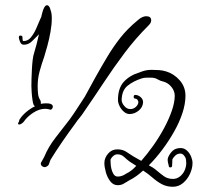

<svg xmlns="http://www.w3.org/2000/svg" viewBox="-20 -710 806 734"><path d="M641 4Q617 4 598.5 -6Q580 -16 563 -31Q546 -46 527 -58Q514 -46 501.5 -37Q489 -28 475 -21Q464 -15 454 -8.5Q444 -2 430 -2Q413 -2 401.5 -17Q390 -32 384.5 -52Q379 -72 379 -87Q379 -106 393 -122.5Q407 -139 428 -139Q448 -139 461.5 -130.5Q475 -122 490 -112Q505 -103 520 -95Q543 -121 566 -153.5Q589 -186 607.5 -220.5Q626 -255 637 -287Q648 -319 648 -344Q648 -362 635.5 -377.5Q623 -393 605 -398Q594 -400 583 -406.5Q572 -413 559 -413Q548 -413 539 -413Q530 -413 521 -410Q490 -400 468 -382.5Q446 -365 445 -328Q445 -317 455 -305Q465 -293 478 -293Q490 -293 499 -301Q508 -309 509 -319Q509 -324 505.5 -328.5Q502 -333 496 -333Q491 -334 491 -340Q491 -348 499 -347Q510 -346 518.5 -338Q527 -330 527 -319Q526 -300 510 -287Q494 -274 475 -274Q464 -274 453.5 -283Q443 -292 437 -304.5Q431 -317 431 -328Q431 -373 453.5 -397.5Q476 -422 513 -433Q525 -438 535.5 -440.5Q546 -443 559 -443Q574 -443 588 -442Q602 -441 615 -437Q645 -428 667 -403Q689 -378 689 -344Q689 -313 677.5 -278Q666 -243 646 -207.5Q626 -172 601 -138.5Q576 -105 549 -78Q557 -74 564 -69.5Q571 -65 578 -59Q592 -47 606.5 -36.5Q621 -26 641 -26Q656 -26 668 -35.5Q680 -45 686 -59Q692 -73 692 -86Q692 -90 691.5 -95.5Q691 -101 690 -105Q682 -122 671 -123Q659 -123 651.5 -116.5Q644 -110 639 -101L638 -77Q638 -70 631 -70Q625 -70 625 -77Q624 -82 622.5 -87.5Q621 -93 621 -99Q621 -104 623 -109Q629 -123 640 -133.5Q651 -144 671 -144Q684 -144 694.5 -134.5Q705 -125 710.5 -111.5Q716 -98 716 -87Q716 -67 706.5 -46Q697 -25 680 -10.5Q663 4 641 4ZM430 -35Q439 -35 447 -38Q455 -41 462 -46Q471 -50 481 -57.5Q491 -65 501 -76L476 -92Q465 -100 454.5 -110Q444 -120 429 -120Q421 -120 414.5 -115Q408 -110 404 -103Q402 -100 402.5 -96Q403 -92 403 -86Q403 -78 405.5 -66Q408 -54 414 -44.5Q420 -35 430 -35ZM54 -234Q49 -234 49 -238Q49 -240 52 -244Q53 -246 53.5 -249.5Q54 -253 56 -255Q65 -269 80.5 -282Q96 -295 114 -304Q112 -305 110.5 -306.5Q109 -308 108 -311Q106 -315 104 -329Q102 -343 101 -358.5Q100 -374 100 -381Q100 -392 100.5 -409.5Q101 -427 102 -446Q103 -465 105 -481.5Q107 -498 110 -506Q115 -523 120 -541.5Q125 -560 129 -579L104 -554Q90 -539 71 -539Q61 -539 56.5 -550.5Q52 -562 52 -567Q52 -574 58 -574Q66 -574 66 -567V-564Q66 -561 66.5 -557Q67 -553 70 -553Q87 -553 98.5 -567.5Q110 -582 118 -600Q126 -618 130 -628Q131 -631 133.5 -636Q136 -641 138 -646L139 -651Q140 -655 142.5 -664.5Q145 -674 149.5 -682Q154 -690 160 -690Q165 -690 169 -683Q171 -681 171 -678Q173 -676 173 -672Q178 -661 178 -640Q178 -616 173 -588Q168 -560 161 -534.5Q154 -509 149 -493Q139 -465 131.5 -437.5Q124 -410 124 -381Q124 -366 125.5 -351.5Q127 -337 135 -325Q137 -318 136 -313Q146 -315 156 -315Q161 -315 166 -314.5Q171 -314 175 -312Q182 -309 182 -302Q182 -297 178 -293Q174 -289 168 -292Q161 -294 152 -294Q130 -294 107 -279Q84 -264 71 -245Q68 -241 62.5 -237.5Q57 -234 54 -234ZM151 -71Q145 -71 140.5 -75Q136 -79 136 -85Q136 -88 139 -92L149 -110Q165 -149 192.5 -184Q220 -219 246 -253Q262 -275 276 -297Q290 -319 304 -340Q316 -361 324 -376.5Q332 -392 344 -413Q368 -456 390.5 -493.5Q413 -531 440 -565.5Q467 -600 507 -633Q516 -641 524 -644.5Q532 -648 539 -648Q558 -648 558 -632Q558 -623 549 -614Q498 -563 457 -508.5Q416 -454 378 -396.5Q340 -339 300 -281Q293 -270 284.5 -260Q276 -250 268 -238Q242 -203 218 -168Q194 -133 173 -99L168 -85Q166 -77 159 -74Q156 -71 151 -71Z"/></svg>

Font: Ruge Boogie
Style: Regular
Weight: 400
Designer: Robert E. Leuschke
Foundry: Robert E. Leuschke
Version: Version 1.010; ttfautohint (v1.8.3)